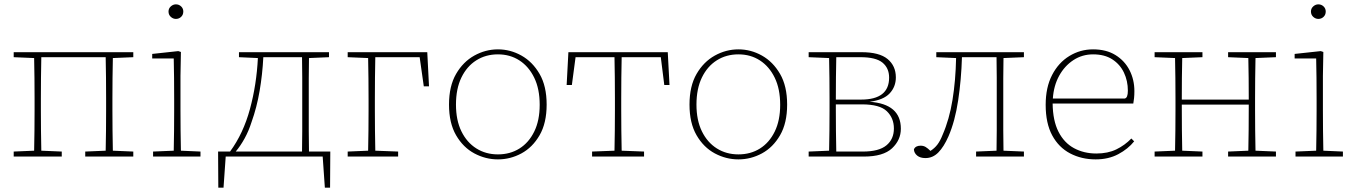

<svg xmlns="http://www.w3.org/2000/svg" viewBox="-20 -720 6245 883"><path d="M43 0V-23L137 -27Q138 -68 138.5 -120Q139 -172 139 -213V-267Q139 -308 138.5 -360.5Q138 -413 137 -453L43 -457V-480H593V-457L499 -453Q498 -413 497.5 -360.5Q497 -308 497 -267V-213Q497 -172 497.5 -120Q498 -68 499 -27L593 -23V0H372V-23L466 -27Q467 -68 467.5 -120Q468 -172 468 -213V-267Q468 -310 467.5 -363Q467 -416 466 -457H170Q169 -416 168.5 -363Q168 -310 168 -267V-213Q168 -172 168.5 -120Q169 -68 170 -27L264 -23V0Z M684 0V-23L779 -27Q780 -68 780.5 -120Q781 -172 781 -213V-263Q781 -314 780.5 -362Q780 -410 779 -451H680V-472L800 -485L812 -481L810 -371V-213Q810 -172 810.5 -120Q811 -68 812 -27L902 -23V0ZM789 -633Q776 -633 765.5 -642.5Q755 -652 755 -667Q755 -681 765.5 -690.5Q776 -700 789 -700Q803 -700 813 -690.5Q823 -681 823 -667Q823 -652 813 -642.5Q803 -633 789 -633Z M1137 -159Q1124 -118 1105 -83.5Q1086 -49 1064 -23H1369Q1370 -64 1370 -117Q1370 -170 1370 -213V-267Q1370 -310 1370 -363Q1370 -416 1369 -457H1191Q1187 -378 1174 -302Q1161 -226 1137 -159ZM1079 -457V-480H1493V-457L1401 -453Q1400 -413 1400 -360.5Q1400 -308 1400 -267V-213Q1400 -170 1400 -117Q1400 -64 1401 -23H1499L1498 143H1474L1464 0H1018L1008 143H984L983 -23H1038Q1099 -106 1129.5 -218.5Q1160 -331 1166 -453Z M1579 -457V-480H1945L1953 -323H1929L1910 -457H1706Q1705 -416 1704.5 -362Q1704 -308 1704 -261V-213Q1704 -172 1704.5 -120Q1705 -68 1706 -27L1811 -23V0H1579V-23L1673 -27Q1674 -68 1674.5 -120Q1675 -172 1675 -213V-261Q1675 -306 1674.5 -359Q1674 -412 1673 -453Z M2270 13Q2213 13 2161.5 -14.5Q2110 -42 2077.5 -98Q2045 -154 2045 -239Q2045 -324 2077.5 -380Q2110 -436 2161.5 -464.5Q2213 -493 2270 -493Q2327 -493 2378 -464.5Q2429 -436 2461.5 -380Q2494 -324 2494 -239Q2494 -154 2461.5 -98Q2429 -42 2378 -14.5Q2327 13 2270 13ZM2270 -10Q2326 -10 2369 -37Q2412 -64 2437 -115Q2462 -166 2462 -238Q2462 -311 2437 -362.5Q2412 -414 2369 -442Q2326 -470 2270 -470Q2214 -470 2170.5 -442.5Q2127 -415 2102 -363.5Q2077 -312 2077 -239Q2077 -167 2102 -116Q2127 -65 2170.5 -37.5Q2214 -10 2270 -10Z M2586 -329 2594 -480H3051L3059 -329H3035L3019 -457H2839Q2838 -416 2837.5 -363Q2837 -310 2837 -267V-213Q2837 -172 2837.5 -120Q2838 -68 2839 -27L2942 -23V0H2703V-23L2806 -27Q2807 -68 2807.5 -120Q2808 -172 2808 -213V-267Q2808 -310 2807.5 -363Q2807 -416 2806 -457H2627L2610 -329Z M3376 13Q3319 13 3267.5 -14.5Q3216 -42 3183.5 -98Q3151 -154 3151 -239Q3151 -324 3183.5 -380Q3216 -436 3267.5 -464.5Q3319 -493 3376 -493Q3433 -493 3484 -464.5Q3535 -436 3567.5 -380Q3600 -324 3600 -239Q3600 -154 3567.5 -98Q3535 -42 3484 -14.5Q3433 13 3376 13ZM3376 -10Q3432 -10 3475 -37Q3518 -64 3543 -115Q3568 -166 3568 -238Q3568 -311 3543 -362.5Q3518 -414 3475 -442Q3432 -470 3376 -470Q3320 -470 3276.5 -442.5Q3233 -415 3208 -363.5Q3183 -312 3183 -239Q3183 -167 3208 -116Q3233 -65 3276.5 -37.5Q3320 -10 3376 -10Z M3824 -213Q3824 -170 3824.5 -117Q3825 -64 3826 -23H3948Q4022 -23 4056.5 -51.5Q4091 -80 4091 -129Q4091 -177 4058.5 -208.5Q4026 -240 3944 -240H3824ZM3699 0V-23L3793 -27Q3794 -68 3794.5 -120Q3795 -172 3795 -213V-267Q3795 -308 3794.5 -360.5Q3794 -413 3793 -453L3699 -457V-480H3942Q4024 -480 4062 -448.5Q4100 -417 4100 -364Q4100 -321 4071.5 -290.5Q4043 -260 3979 -252Q4123 -242 4123 -128Q4123 -76 4082.5 -38Q4042 0 3953 0ZM3937 -457H3826Q3825 -417 3824.5 -364.5Q3824 -312 3824 -262H3940Q4069 -262 4069 -363Q4069 -407 4038.5 -432Q4008 -457 3937 -457Z M4236 7Q4212 7 4198 -4.5Q4184 -16 4183 -33Q4190 -50 4214 -50Q4227 -50 4237 -44Q4247 -38 4259 -26Q4278 -38 4291 -55Q4304 -72 4315 -100Q4346 -171 4360.5 -260.5Q4375 -350 4377 -453L4286 -457V-480H4689V-457L4595 -453Q4594 -413 4594 -360.5Q4594 -308 4594 -267V-213Q4594 -172 4594 -120Q4594 -68 4595 -27L4689 -23V0H4469V-23L4563 -27Q4564 -68 4564 -120Q4564 -172 4564 -213V-267Q4564 -310 4564 -363Q4564 -416 4563 -457H4404Q4401 -354 4386.5 -258Q4372 -162 4342 -93Q4321 -45 4295.5 -19Q4270 7 4236 7Z M5007 -470Q4957 -470 4916.5 -443.5Q4876 -417 4851 -371.5Q4826 -326 4822 -267H5153Q5167 -270 5167 -303Q5167 -348 5149 -386Q5131 -424 5095.5 -447Q5060 -470 5007 -470ZM5019 13Q4954 13 4901.5 -14.5Q4849 -42 4819 -97.5Q4789 -153 4789 -238Q4789 -318 4818.5 -375Q4848 -432 4898 -462.5Q4948 -493 5007 -493Q5068 -493 5110.5 -466.5Q5153 -440 5175 -396.5Q5197 -353 5197 -301Q5197 -283 5195.5 -269Q5194 -255 5192 -244H4821Q4822 -165 4848 -114Q4874 -63 4919.5 -38.5Q4965 -14 5022 -14Q5075 -14 5114 -33Q5153 -52 5183 -83L5196 -70Q5168 -35 5123 -11Q5078 13 5019 13Z M5628 -457V-480H5848V-457L5754 -453Q5753 -413 5752.5 -360.5Q5752 -308 5752 -267V-213Q5752 -172 5752.5 -120Q5753 -68 5754 -27L5848 -23V0H5628V-23L5721 -27Q5722 -68 5722.5 -124.5Q5723 -181 5723 -239H5415Q5415 -179 5415.5 -123.5Q5416 -68 5417 -27L5510 -23V0H5290V-23L5384 -27Q5385 -68 5385.5 -120Q5386 -172 5386 -213V-267Q5386 -308 5385.5 -360.5Q5385 -413 5384 -453L5290 -457V-480H5510V-457L5417 -453Q5416 -413 5415.5 -361.5Q5415 -310 5415 -262H5723Q5723 -310 5722.5 -361.5Q5722 -413 5721 -453Z M5938 0V-23L6033 -27Q6034 -68 6034.5 -120Q6035 -172 6035 -213V-263Q6035 -314 6034.5 -362Q6034 -410 6033 -451H5934V-472L6054 -485L6066 -481L6064 -371V-213Q6064 -172 6064.5 -120Q6065 -68 6066 -27L6156 -23V0ZM6043 -633Q6030 -633 6019.5 -642.5Q6009 -652 6009 -667Q6009 -681 6019.5 -690.5Q6030 -700 6043 -700Q6057 -700 6067 -690.5Q6077 -681 6077 -667Q6077 -652 6067 -642.5Q6057 -633 6043 -633Z"/></svg>

Font: Source Serif 4 SmText ExtraLight
Style: Regular
Weight: 200
Designer: Frank Grießhammer
Foundry: Adobe
Version: Version 4.005;hotconv 1.1.0;makeotfexe 2.6.0